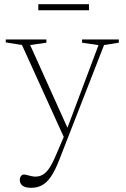

<svg xmlns="http://www.w3.org/2000/svg" viewBox="-20 -643 601 917"><path d="M309 -17.5 286.5 15.5 85 -428 7.5 -440.5V-454.5H201.5V-439L124 -428ZM128.5 254Q101.5 254 88 244Q74.5 234 74.5 216Q74.5 208.5 77.2 202.8Q80 197 84.2 193.8Q88.5 190.5 93.5 190.5Q99.5 190.5 108.8 193Q118 195.5 128.8 198Q139.5 200.5 149 200.5Q167.5 200.5 183 192.2Q198.5 184 214 162Q229.5 140 247 98.5L290 -1.5L296 -16.5L450.5 -427.5L372 -439V-454.5H547.5V-439L477 -428L262.5 122Q243 172 223 201Q203 230 180.2 242Q157.5 254 128.5 254ZM163 -594V-623H405V-594Z"/></svg>

Font: Newsreader ExtraLight
Style: Regular
Weight: 250
Designer: Hugues Gentile
Foundry: Production Type
Version: Version 1.003